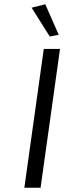

<svg xmlns="http://www.w3.org/2000/svg" viewBox="-20 -879 305 899"><path d="M261 -650 170 0H94L185 -650ZM128 -843 192 -859 255 -716 213 -708Z"/></svg>

Font: ArsenalItalic
Style: Italic
Weight: 400
Italic angle: -9°
Designer: Andrij Shevchenko
Foundry: Stairsfor.com
Version: Version 1.000